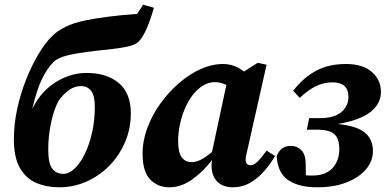

<svg xmlns="http://www.w3.org/2000/svg" viewBox="-20 -781 1651 816"><path d="M232 15Q178 15 134.5 -3.5Q91 -22 65 -66.5Q39 -111 39 -189Q39 -254 53.5 -320Q68 -386 92 -445.5Q116 -505 144.5 -552.5Q173 -600 201 -627Q248 -674 337 -693Q426 -712 563 -722L588 -761L634 -748Q620 -698 603.5 -660Q587 -622 569 -604Q555 -590 519.5 -582.5Q484 -575 438.5 -570.5Q393 -566 346.5 -560Q300 -554 262.5 -544.5Q225 -535 207 -517Q182 -492 159.5 -447.5Q137 -403 117 -318Q154 -393 217 -432Q280 -471 347 -471Q434 -471 485 -428Q536 -385 536 -299Q536 -234 511.5 -177Q487 -120 445 -77Q403 -34 348 -9.5Q293 15 232 15ZM249 -42Q273 -42 297 -64.5Q321 -87 340.5 -127Q360 -167 371.5 -218.5Q383 -270 383 -327Q383 -373 368 -394Q353 -415 323 -415Q297 -415 273.5 -398.5Q250 -382 229 -353Q209 -316 197 -259.5Q185 -203 185 -146Q185 -87 202 -64.5Q219 -42 249 -42Z M737 -183Q737 -134 752 -113Q767 -92 794 -92Q814 -92 835 -103Q856 -114 881 -135L942 -420Q918 -432 892 -432Q873 -432 852.5 -422.5Q832 -413 813 -393Q790 -370 772.5 -334Q755 -298 746 -258Q737 -218 737 -183ZM970 15Q929 15 904.5 -8Q880 -31 879 -77Q879 -84 879.5 -89.5Q880 -95 881 -101Q844 -52 797 -18.5Q750 15 700 15Q651 15 618.5 -18Q586 -51 586 -128Q586 -183 606.5 -238Q627 -293 662 -341.5Q697 -390 741 -428Q785 -466 833 -487.5Q881 -509 927 -509Q954 -509 976 -500.5Q998 -492 1017 -477L1075 -514L1113 -506L1034 -155Q1030 -138 1027 -125Q1024 -112 1024 -102Q1024 -79 1045 -79Q1059 -79 1075 -94.5Q1091 -110 1113 -141L1149 -118Q1130 -85 1103.5 -54.5Q1077 -24 1043.5 -4.5Q1010 15 970 15Z M1328 15Q1250 15 1205 -15.5Q1160 -46 1156 -117Q1172 -161 1216 -161Q1242 -161 1260 -143.5Q1278 -126 1279 -89L1280 -36Q1288 -35 1295 -35Q1302 -35 1309 -35Q1363 -35 1392.5 -66Q1422 -97 1422 -147Q1422 -191 1401.5 -210.5Q1381 -230 1324 -230H1284L1294 -279H1341Q1400 -279 1430.5 -304.5Q1461 -330 1461 -369Q1461 -431 1393 -431Q1356 -431 1323 -415Q1290 -399 1254 -365L1226 -395Q1267 -449 1321 -479Q1375 -509 1450 -509Q1522 -509 1560.5 -475Q1599 -441 1599 -391Q1599 -339 1553 -304Q1507 -269 1415 -254Q1496 -246 1530.5 -217.5Q1565 -189 1565 -139Q1565 -96 1535 -61Q1505 -26 1452 -5.5Q1399 15 1328 15Z"/></svg>

Font: Source Serif 4 SmText
Style: Bold Italic
Weight: 700
Italic angle: -12°
Designer: Frank Grießhammer
Foundry: Adobe
Version: Version 4.005;hotconv 1.1.0;makeotfexe 2.6.0